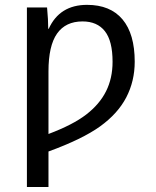

<svg xmlns="http://www.w3.org/2000/svg" viewBox="-20 -559 640 787"><path d="M532.2 -306.2Q532.2 -226.6 497.6 -159.9Q462.9 -93.3 390.4 -41Q317.9 11.2 178.7 62V207.5H90.3V-528.3H172.9Q177.7 -477.1 177.7 -440.9H179.7Q224.1 -539.1 336.9 -539.1Q432.1 -539.1 482.2 -479.5Q532.2 -419.9 532.2 -306.2ZM441.4 -305.7Q441.4 -391.1 409.9 -431.2Q378.4 -471.2 318.4 -471.2Q249 -471.2 213.9 -421.4Q178.7 -371.6 178.7 -266.1V-9.8Q278.8 -47.4 333.5 -89.6Q388.2 -131.8 414.8 -185.1Q441.4 -238.3 441.4 -305.7Z"/></svg>

Font: Liberation Mono
Style: Regular
Weight: 400
Monospace: yes
Designer: Steve Matteson
Foundry: Ascender Corporation
Version: Version 2.1.5